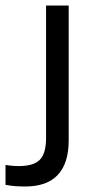

<svg xmlns="http://www.w3.org/2000/svg" viewBox="-92 -514 335 696"><path d="M0 162Q-19 162 -34.5 161Q-50 160 -72 156V84Q-51 87 -41.5 87.5Q-32 88 -24 88Q30 88 52.5 65Q75 42 75 -14V-494H157V-5Q157 78 117.5 120Q78 162 0 162Z"/></svg>

Font: Blinker
Style: Regular
Weight: 400
Designer: Juergen Huber
Foundry: supertype
Version: Version 1.017;hotconv 1.0.117;makeotfexe 2.5.65602